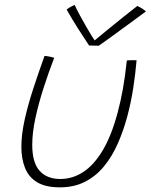

<svg xmlns="http://www.w3.org/2000/svg" viewBox="-20 -764 631 804"><path d="M511 -510.5Q513.5 -511 519 -511.5Q524.5 -512 530.5 -512Q536 -512 543 -512Q550 -512 552 -511.5Q547 -454.5 537.8 -394.5Q528.5 -334.5 513 -276.5Q497 -216.5 473.2 -162.8Q449.5 -109 415.8 -67.8Q382 -26.5 336.2 -3Q290.5 20.5 230.5 20.5Q170.5 20.5 135.2 -1Q100 -22.5 84.8 -60.8Q69.5 -99 69.5 -148.5Q69.5 -201.5 83.5 -264Q97.5 -326.5 119.8 -394.2Q142 -462 166.5 -530Q171 -529.5 176.5 -528.8Q182 -528 187 -527Q192.5 -526 197.2 -524.8Q202 -523.5 207 -522Q183.5 -461 162.5 -395.8Q141.5 -330.5 128.2 -269.2Q115 -208 115 -157.5Q115 -83 145.8 -48.8Q176.5 -14.5 232.5 -14.5Q283.5 -14.5 328.2 -43.5Q373 -72.5 409.8 -133.8Q446.5 -195 472.5 -292Q485 -338 494.8 -392.5Q504.5 -447 511 -510.5ZM555 -739Q561 -736.5 566.2 -733.5Q571.5 -730.5 576.2 -727.5Q581 -724.5 584.8 -721.5Q588.5 -718.5 591 -716Q547.5 -684 514 -659.5Q480.5 -635 456.5 -617.5Q432.5 -600 417 -589Q401.5 -578 393.5 -572.5Q387 -572.5 379.5 -572.8Q372 -573 365.2 -573.2Q358.5 -573.5 353 -573.5Q330 -608 306.5 -644.8Q283 -681.5 259 -724Q263 -727.5 268.2 -730.8Q273.5 -734 279.8 -737.2Q286 -740.5 292.5 -743.5Q302 -723 315.2 -698.5Q328.5 -674 341.8 -651Q355 -628 365.2 -611.8Q375.5 -595.5 379 -592H373Q391.5 -607.5 424.8 -634.8Q458 -662 493.5 -690.5Q529 -719 555 -739Z"/></svg>

Font: Grandstander Thin Thin
Style: Italic
Weight: 250
Italic angle: -15°
Version: Version 1.200